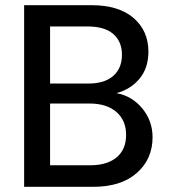

<svg xmlns="http://www.w3.org/2000/svg" viewBox="-20 -720 654 740"><path d="M73 0V-700H332Q438 -700 495 -650.5Q552 -601 552 -521Q552 -458 518 -417Q484 -376 429 -361Q489 -350 528.5 -302Q568 -254 568 -191Q568 -107 507.5 -53.5Q447 0 340 0ZM327 -83Q393 -83 429.5 -113.5Q466 -144 466 -200Q466 -256 428.5 -288.5Q391 -321 325 -321H173V-83ZM321 -398Q383 -398 416.5 -427.5Q450 -457 450 -509Q450 -560 416.5 -589Q383 -618 318 -618H173V-398Z"/></svg>

Font: AWOL-DM Medium
Style: Regular
Weight: 500
Designer: Colophon Foundry, Jonny Pinhorn, Mikhail Sharanda
Foundry: Colophon Foundry
Version: Version 1.000;Glyphs 3.2.3 (3260)